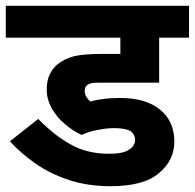

<svg xmlns="http://www.w3.org/2000/svg" viewBox="-20 -642 672 662"><path d="M374 -200.2Q348.6 -200.2 318.4 -194.3Q289.1 -189.5 261.2 -176.8Q231.9 -190.4 204.1 -213.9Q175.8 -237.8 158.2 -268.6Q141.1 -300.3 141.1 -333Q141.1 -363.8 151.4 -385.7Q162.1 -407.2 179.2 -420.9Q202.6 -439.5 235.4 -448.2Q270.5 -456.1 331.1 -456.1H395V-512.2H0V-622.1H631.8V-512.2H528.8V-356.9H320.8Q304.7 -356.9 296.9 -355.5Q289.6 -354 284.2 -351.1Q272 -344.7 272 -329.1Q272 -318.4 277.3 -308.6Q283.2 -299.8 291 -292Q312.5 -297.9 336.9 -300.8Q360.4 -304.2 394 -304.2Q483.4 -304.2 532.2 -263.7Q581.1 -223.6 581.1 -153.8Q581.1 -88.9 527.3 -44.4Q475.1 0 360.8 0Q282.7 0 217.3 -21.5Q152.3 -43 102.5 -78.1Q51.3 -113.8 14.2 -154.8L111.8 -231.9Q166.5 -175.8 222.7 -144.5Q279.3 -111.8 356.9 -111.8Q404.3 -111.8 425.3 -126Q445.8 -139.6 445.8 -160.2Q445.8 -177.2 430.7 -189.5Q413.6 -200.2 374 -200.2Z"/></svg>

Font: Droid Sans Thai
Style: Bold
Weight: 700
Designer: Steve Matteson
Foundry: Ascender Corporation
Version: Version 1.00